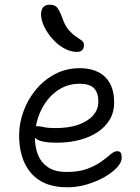

<svg xmlns="http://www.w3.org/2000/svg" viewBox="-20 -784 595 814"><path d="M265 10Q212 10 173.5 -6Q135 -22 110 -52Q85 -82 73 -122Q61 -162 61 -210Q61 -260 79 -310.5Q97 -361 131 -402.5Q165 -444 212.5 -469.5Q260 -495 319 -495Q363 -495 395.5 -479Q428 -463 446 -430.5Q464 -398 464 -349Q464 -309 445.5 -277.5Q427 -246 394 -224Q361 -202 316.5 -190.5Q272 -179 220 -179Q158 -179 135.5 -194Q113 -209 113 -227Q113 -238 118.5 -243.5Q124 -249 138 -249Q149 -249 166 -245Q183 -241 216 -241Q271 -241 311.5 -255Q352 -269 374.5 -294.5Q397 -320 397 -353Q397 -391 378.5 -410Q360 -429 316 -429Q275 -429 240.5 -410.5Q206 -392 181 -360Q156 -328 142 -287Q128 -246 128 -201Q128 -161 141 -128Q154 -95 183.5 -75Q213 -55 262 -55Q315 -55 350.5 -68.5Q386 -82 409.5 -99Q433 -116 448.5 -129.5Q464 -143 477 -143Q488 -143 492 -136Q496 -129 496 -114Q496 -96 476.5 -74.5Q457 -53 424 -34Q391 -15 350 -2.5Q309 10 265 10ZM306 -564Q279 -564 252 -579Q225 -594 203 -618.5Q181 -643 167.5 -671Q154 -699 154 -724Q154 -742 163 -753Q172 -764 191 -764Q211 -764 221 -753.5Q231 -743 245 -706Q256 -674 271.5 -656.5Q287 -639 301.5 -629.5Q316 -620 326 -612.5Q336 -605 336 -593Q336 -580 329 -572Q322 -564 306 -564Z"/></svg>

Font: Shantell Sans Light
Style: Regular
Weight: 300
Designer: Stephen Nixon, Anya Danilova, Shantell Martin
Foundry: Arrow Type
Version: Version 1.011;[c5ecc13dd]